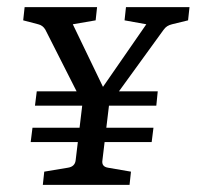

<svg xmlns="http://www.w3.org/2000/svg" viewBox="-20 -518 551 538"><path d="M71 -160H410L405 -120H66ZM83 -262H422L418 -222H78ZM220 -212 107 -435Q100 -447 87 -450L45 -461L49 -498H252L248 -461L184 -450L278 -255H255L390 -450L329 -461L333 -498H511L507 -461L462 -450Q454 -448 448.5 -444.5Q443 -441 438 -434L277 -212ZM100 0 104 -37 170 -48Q190 -51 192 -69L213 -244H288L267 -69Q264 -51 283 -48L347 -37L343 0Z"/></svg>

Font: Yrsa
Style: Italic
Weight: 400
Italic angle: -7.10001°
Designer: Anna Giedrys (Yrsa+Rasa design), David Brezina (Yrsa art-direction, Rasa art-direction, design)
Foundry: Rosetta Type Foundry
Version: Version 2.004